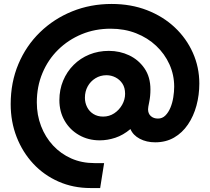

<svg xmlns="http://www.w3.org/2000/svg" viewBox="-20 -732 1060 970"><path d="M437 218Q350 218 276 185.5Q202 153 148 95Q94 37 64 -40Q34 -117 34 -206Q34 -316 73 -408.5Q112 -501 182 -569Q252 -637 344.5 -674.5Q437 -712 544 -712Q642 -712 723 -680.5Q804 -649 863 -593.5Q922 -538 954.5 -465Q987 -392 987 -310Q987 -252 972.5 -198.5Q958 -145 929.5 -103Q901 -61 859.5 -37Q818 -13 764 -13Q720 -13 686 -31Q652 -49 639 -80Q602 -49 562.5 -36Q523 -23 484 -23Q426 -23 379.5 -49.5Q333 -76 306.5 -122Q280 -168 280 -226Q280 -279 299 -324.5Q318 -370 352 -404Q386 -438 431.5 -456.5Q477 -475 530 -475Q585 -475 632.5 -452.5Q680 -430 710 -386.5Q740 -343 740 -280Q740 -246 734 -217.5Q728 -189 728 -180Q728 -158 742 -145.5Q756 -133 778 -133Q800 -133 815.5 -148.5Q831 -164 841 -188Q851 -212 855.5 -240.5Q860 -269 860 -294Q860 -354 836 -407Q812 -460 769 -500.5Q726 -541 667.5 -564Q609 -587 539 -587Q460 -587 392.5 -559Q325 -531 274 -481Q223 -431 194.5 -363Q166 -295 166 -215Q166 -151 187.5 -95Q209 -39 248 3Q287 45 340 68.5Q393 92 457 92H506L486 218ZM501 -143Q532 -143 557 -159.5Q582 -176 597 -202.5Q612 -229 612 -258Q612 -289 598.5 -309.5Q585 -330 563.5 -341Q542 -352 518 -352Q487 -352 462 -336.5Q437 -321 423 -295.5Q409 -270 409 -238Q409 -213 420 -191Q431 -169 452 -156Q473 -143 501 -143Z"/></svg>

Font: MuseoModerno Thin SemiBold
Style: Italic
Weight: 600
Italic angle: -9°
Version: Version 1.003